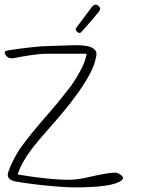

<svg xmlns="http://www.w3.org/2000/svg" viewBox="-51 -806 613 833"><path d="M273.6 7Q240.6 7 192.2 3Q143.8 -1 95.4 -7Q47 -13 14.6 -19Q-9.5 -24 -16 -39Q-19.9 -47 -12.2 -68Q-4.5 -89 8.6 -114.5Q21.7 -140 34.3 -159Q54.6 -188 86.5 -227.5Q118.4 -267 156.4 -310Q191.2 -350 215.6 -380.5Q240.1 -411 255.5 -431Q284 -472 301.9 -507Q319.9 -542 324.7 -573H154.7Q137.7 -573 109.4 -570Q81.1 -567 41.7 -560Q23.4 -557 14.9 -555Q6.3 -553 0.3 -553Q-20.7 -553 -29.3 -573Q-33.4 -582 -25.1 -585Q-18.5 -587 0.3 -590Q19.1 -593 43.4 -596Q67.7 -599 91.1 -601.5Q114.5 -604 129.3 -605Q194.6 -608 211.6 -608Q225.6 -608 241.9 -609Q258.2 -610 275.2 -610Q316.2 -610 337.2 -603.5Q358.2 -597 365.4 -583Q369.2 -575 366.2 -560Q363.2 -545 356.8 -525Q343.6 -487 302.4 -425Q261.2 -363 193.2 -285Q155.1 -242 131.1 -214Q107.1 -186 98.6 -175Q41.4 -102 25.7 -49Q91.2 -38 147.6 -32Q204 -26 250 -26Q269 -26 294.6 -30Q320.1 -34 353.3 -42Q420.8 -57 449.8 -57Q457.8 -57 468.3 -50.5Q478.8 -44 482.7 -36Q483.4 -33 482.5 -30.5Q481.5 -28 475.7 -23Q437.6 7 273.6 7ZM293.8 -663Q289.8 -663 284.3 -667.5Q278.7 -672 277.8 -676Q276.6 -681 279.7 -685Q285.9 -693 298.1 -709.5Q310.2 -726 324 -744.5Q337.7 -763 347.7 -776Q350.8 -780 355.6 -783Q360.4 -786 364.4 -786Q369.4 -786 374.9 -781.5Q380.5 -777 382.6 -772L383.1 -770Q384.5 -764 377.6 -755Q370.6 -746 348.6 -720Q326.6 -694 301.1 -666Q297.8 -663 293.8 -663Z"/></svg>

Font: Oooh Baby
Style: Normal
Weight: 400
Designer: Robert E. Leuschke
Foundry: Robert E. Leuschke
Version: Version 1.011; ttfautohint (v1.8.3)